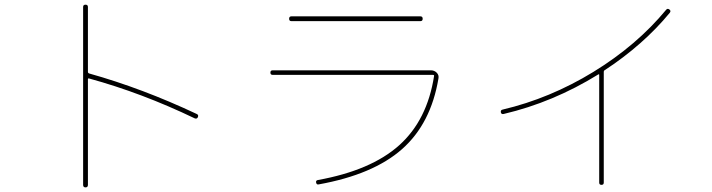

<svg xmlns="http://www.w3.org/2000/svg" viewBox="-20 -770 3040 820"><path d="M335 19.5V-740.2Q335 -750 345.2 -750Q355.5 -750 355.5 -740.2V-462.9Q355.5 -458 361.3 -456.1Q587.9 -392.6 820.3 -283.2Q829.1 -279.3 825.2 -270Q821.3 -260.7 811.5 -264.6Q585.9 -373 361.3 -434.6Q355.5 -436.5 355.5 -431.6V19.5Q355.5 30.3 345.2 30.3Q335 30.3 335 19.5Z M1144.5 -450.2Q1134.8 -450.2 1134.8 -460Q1134.8 -469.7 1144.5 -469.7H1820.3Q1835 -469.7 1845.2 -459.5Q1855.5 -449.2 1852.5 -434.6Q1820.3 -242.2 1697.3 -133.3Q1574.2 -24.4 1340.8 17.6Q1332 19.5 1330.1 9.8Q1328.1 1 1336.9 -1Q1564.5 -42 1684.6 -149.4Q1804.7 -256.8 1834 -446.3Q1834 -450.2 1830.1 -450.2ZM1224.6 -679.7Q1214.8 -679.7 1214.8 -689.9Q1214.8 -700.2 1224.6 -700.2H1775.4Q1785.2 -700.2 1785.2 -689.9Q1785.2 -679.7 1775.4 -679.7Z M2130.9 -283.2Q2121.1 -281.2 2119.1 -290Q2117.2 -299.8 2126 -301.8Q2329.1 -349.6 2514.2 -462.9Q2699.2 -576.2 2825.2 -728.5Q2831.1 -735.4 2838.9 -729.5Q2846.7 -723.6 2840.8 -715.8Q2727.5 -578.1 2560.5 -468.8Q2558.6 -467.8 2558.6 -461.9V-460V9.8Q2558.6 19.5 2548.8 19.5Q2539.1 19.5 2539.1 9.8V-450.2Q2539.1 -454.1 2535.2 -452.1Q2342.8 -333 2130.9 -283.2Z"/></svg>

Font: Rounded-L Mgen+ 2m thin
Style: Regular
Weight: 100
Designer: [Source Han Sans]
Ryoko NISHIZUKA  (kana & ideographs); Paul D. Hunt (Latin, Greek & Cyrillic); Wenlong ZHANG  (bopomofo
Version: Version 1.059.20150602